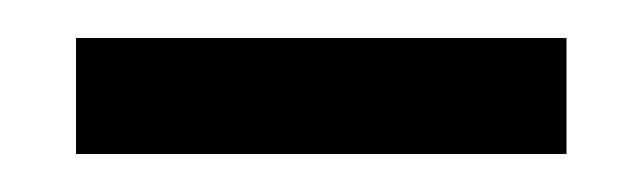

<svg xmlns="http://www.w3.org/2000/svg" viewBox="-20 -704 338 101"><path d="M20 -623V-684H278V-623Z"/></svg>

Font: Bricolage Grotesque Light
Style: Regular
Weight: 300
Designer: Mathieu Triay
Foundry: Atelier Triay
Version: Version 1.000;gftools[0.9.30]